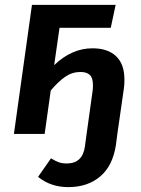

<svg xmlns="http://www.w3.org/2000/svg" viewBox="-20 -549 578 787"><path d="M490 -223Q490 -200 488 -188L461 0L455 46Q442 131 390.5 174.5Q339 218 260 218Q188 218 136 176L189 100Q207 111 220.5 116Q234 121 254 121Q318 121 328 52L335 0L359 -172Q361 -183 361 -200Q361 -230 348 -242Q335 -254 310 -254Q276 -254 247.5 -234.5Q219 -215 188 -178L163 0H37L111 -529H454L434 -435H224L202 -282Q274 -351 359 -351Q422 -351 456 -318.5Q490 -286 490 -223Z"/></svg>

Font: FiraGO Medium
Style: Italic
Weight: 500
Italic angle: -8°
Designer: bBox Type GmbH
Foundry: bBox Type GmbH
Version: Version 1.001